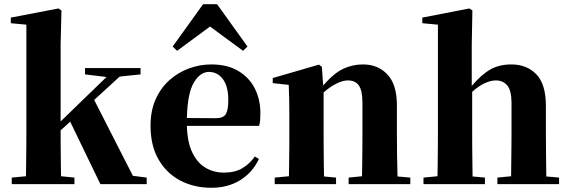

<svg xmlns="http://www.w3.org/2000/svg" viewBox="-20 -866 2676 903"><path d="M605 -39.1 669.9 -30.8V0H452.1L310.1 -293.9L265.1 -252.9V-246.1Q265.1 -216.3 265.4 -178.7Q265.6 -141.1 266.1 -103.5Q266.6 -65.9 267.1 -37.1L330.1 -30.8V0H35.2V-30.8L102.1 -37.1Q102.5 -65.9 103 -103Q103.5 -140.1 103.8 -176Q104 -211.9 104 -237.8V-750L30.8 -756.8V-783.2L254.9 -826.2L269 -816.9L265.1 -655.8V-294.9L481 -503.9L379.9 -516.1V-545.9H641.1V-516.1L543 -505.9L422.9 -396Z M967.8 -741.2 813 -627 792 -647 935.1 -846.2H1001L1144 -647L1123 -627ZM858.9 -311 994.6 -310.1Q1030.3 -310.1 1042 -329.3Q1053.7 -348.6 1053.7 -395Q1053.7 -460.4 1028.1 -494.1Q1002.4 -527.8 962.9 -527.8Q921.4 -527.8 891.6 -477.5Q861.8 -427.2 858.9 -311ZM1178.7 -129.9 1197.8 -118.2Q1167 -53.7 1109.1 -18.3Q1051.3 17.1 974.6 17.1Q892.1 17.1 827.4 -17.1Q762.7 -51.3 725.3 -116.5Q688 -181.6 688 -274.9Q688 -345.7 712.2 -399.4Q736.3 -453.1 777.3 -489.5Q818.4 -525.9 869.4 -544.4Q920.4 -563 973.6 -563Q1048.8 -563 1100.3 -532.5Q1151.9 -502 1178.2 -450.2Q1204.6 -398.4 1204.6 -335Q1204.6 -316.4 1203.6 -302.2Q1202.6 -288.1 1198.7 -273.9H858.9Q861.3 -195.8 885 -147.5Q908.7 -99.1 947.3 -76.7Q985.8 -54.2 1032.7 -54.2Q1085.4 -54.2 1119.9 -75Q1154.3 -95.7 1178.7 -129.9Z M1849.6 -36.1 1909.7 -30.8V0H1619.6V-30.8L1682.6 -37.1Q1683.1 -65.9 1683.6 -101.8Q1684.1 -137.7 1684.3 -173.3Q1684.6 -209 1684.6 -237.8V-381.8Q1684.6 -440.4 1667.7 -464.1Q1650.9 -487.8 1615.7 -487.8Q1593.3 -487.8 1563.7 -473.6Q1534.2 -459.5 1502 -431.2V-237.8Q1502 -210 1502.2 -174.1Q1502.4 -138.2 1502.9 -101.8Q1503.4 -65.4 1503.9 -36.1L1560.5 -30.8V0H1272V-30.8L1338.9 -37.1Q1339.4 -66.4 1339.8 -102.5Q1340.3 -138.7 1340.6 -174.3Q1340.8 -210 1340.8 -237.8V-320.8Q1340.8 -369.6 1340.1 -400.4Q1339.4 -431.2 1337.9 -466.8L1262.7 -475.1V-499L1480 -562L1493.7 -551.8L1500 -463.9Q1549.3 -521 1593.3 -542Q1637.2 -563 1687 -563Q1757.8 -563 1802.2 -515.6Q1846.7 -468.3 1846.7 -370.1V-237.8Q1846.7 -193.8 1847.4 -136.7Q1848.1 -79.6 1849.6 -36.1Z M2549.3 -36.1 2609.4 -30.8V0H2319.3V-30.8L2383.8 -37.1Q2384.3 -65.9 2384.5 -101.8Q2384.8 -137.7 2385.3 -173.3Q2385.7 -209 2385.7 -237.8V-381.8Q2385.7 -440.4 2365.7 -464.1Q2345.7 -487.8 2312.5 -487.8Q2288.6 -487.8 2260 -474.9Q2231.4 -461.9 2200.7 -434.1V-237.8Q2200.7 -210 2200.9 -174.1Q2201.2 -138.2 2201.7 -101.8Q2202.1 -65.4 2202.6 -36.1L2260.7 -30.8V0H1971.7V-30.8L2037.6 -37.1Q2038.1 -66.4 2038.6 -102.5Q2039.1 -138.7 2039.3 -174.3Q2039.6 -210 2039.6 -237.8V-750L1966.3 -756.8V-783.2L2187.5 -826.2L2201.7 -816.9L2198.7 -655.8V-461.9Q2243.7 -515.1 2285.9 -539.1Q2328.1 -563 2384.8 -563Q2457.5 -563 2502.4 -516.6Q2547.4 -470.2 2547.4 -368.2V-237.8Q2547.4 -193.8 2548.1 -136.7Q2548.8 -79.6 2549.3 -36.1Z"/></svg>

Font: Source Han Serif JP Heavy
Style: Regular
Weight: 900
Designer: Ryoko NISHIZUKA  (kana & ideographs); Frank Grießhammer (Latin, Greek & Cyrillic); Wenlong ZHANG  (bopomofo); Sandoll Co
Foundry: Adobe Systems Incorporated
Version: Version 1.001;PS 1.001;hotconv 16.6.54;makeotf.lib2.5.65590